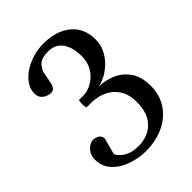

<svg xmlns="http://www.w3.org/2000/svg" viewBox="-222 -702 1008 1008"><g transform="rotate(-45 282.5 -197.5)"><path d="M261.7 192.4Q227.1 192.4 188.7 183.1Q150.4 173.8 117.2 154.8Q84 135.7 63 105.7Q42 75.7 42 34.2Q42 10.3 52.2 -7.8Q62.5 -25.9 77.9 -36.1Q93.3 -46.4 107.9 -46.4Q125.5 -46.4 141.1 -37.4Q156.7 -28.3 157.2 -6.8L132.8 84Q138.2 95.7 152.1 110.1Q166 124.5 191.4 135.3Q216.8 146 255.4 146Q325.2 146 368.7 102.3Q412.1 58.6 412.1 -22.5Q412.1 -73.2 394.8 -106Q377.4 -138.7 350.6 -157.5Q323.7 -176.3 294.2 -183.6Q264.6 -190.9 239.7 -190.9H206.5Q203.6 -190.9 202.1 -200.4Q200.7 -210 200.7 -218.8Q200.7 -227.5 201.9 -237.1Q203.1 -246.6 206.5 -246.6H238.3Q258.3 -246.6 282.2 -255.9Q306.2 -265.1 327.9 -284.2Q349.6 -303.2 363.8 -332.3Q377.9 -361.3 377.9 -400.9Q377.9 -419.4 374 -443.4Q370.1 -467.3 358.6 -489.7Q347.2 -512.2 325.9 -526.9Q304.7 -541.5 270.5 -541.5Q236.3 -541.5 219.2 -533.4Q202.1 -525.4 193.8 -513.7Q185.5 -502 178.2 -489.3Q173.3 -469.7 169.7 -448.7Q166 -427.7 162.6 -413.1Q159.7 -397 150.6 -386.5Q141.6 -376 126.5 -376Q116.2 -376 101.1 -381.6Q85.9 -387.2 74.5 -400.1Q63 -413.1 63 -436Q63 -468.3 82 -496.1Q101.1 -523.9 132.8 -544.7Q164.6 -565.4 203.1 -576.9Q241.7 -588.4 280.3 -588.4Q377.4 -588.4 434.3 -540.8Q491.2 -493.2 491.2 -410.2Q491.2 -372.6 476.1 -340.6Q460.9 -308.6 436.5 -284.2Q412.1 -259.8 383.5 -243.9Q355 -228 328.1 -222.7Q376 -222.2 420.9 -202.9Q465.8 -183.6 494.9 -141.8Q523.9 -100.1 523.9 -31.7Q523.9 34.2 491 84.7Q458 135.3 398.9 163.8Q339.8 192.4 261.7 192.4Z"/></g></svg>

Font: Gelasio Medium
Style: Regular
Weight: 500
Designer: Eben Sorkin
Foundry: Eben Sorkin
Version: Version 1.008